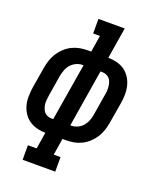

<svg xmlns="http://www.w3.org/2000/svg" viewBox="-168 -835 937 1140"><g transform="rotate(20 300.0 -265.0)"><path d="M116 205V113H171L188 8Q160 8 133 1Q106 -6 84 -21.5Q62 -37 47.5 -60Q33 -83 26.5 -109.5Q20 -136 21 -165Q22 -194 26 -222L48 -352Q52 -377 60 -401Q68 -425 82 -447Q96 -469 116 -487.5Q136 -506 159.5 -517.5Q183 -529 208 -533.5Q233 -538 258 -538H279L296 -643H253V-735H419L387 -538Q415 -538 442.5 -531Q470 -524 491.5 -508.5Q513 -493 527.5 -470Q542 -447 548.5 -420.5Q555 -394 554.5 -365Q554 -336 549 -308L527 -178Q523 -153 515 -129Q507 -105 493 -83Q479 -61 459 -42.5Q439 -24 415.5 -12.5Q392 -1 367 3.5Q342 8 317 8H296L279 113H322V205ZM194 -84H204L264 -446H258Q238 -446 218.5 -437Q199 -428 185 -412Q171 -396 164 -376.5Q157 -357 153 -337L132 -207Q130 -193 128.5 -179Q127 -165 128.5 -152Q130 -139 134.5 -126Q139 -113 147 -103.5Q155 -94 167.5 -89Q180 -84 194 -84ZM312 -84H317Q337 -84 357 -93Q377 -102 390.5 -118Q404 -134 411.5 -153.5Q419 -173 422 -193L443 -323Q446 -337 447 -351Q448 -365 446.5 -378Q445 -391 441 -404Q437 -417 428.5 -426.5Q420 -436 407.5 -441Q395 -446 381 -446H371Z"/></g></svg>

Font: Iosevka Curly Slab SmBdExObl
Style: Regular
Weight: 600
Width: 7
Italic angle: -9°
Monospace: yes
Designer: Belleve Invis
Foundry: Belleve Invis
Version: Version 11.1.0; ttfautohint (v1.8.3)